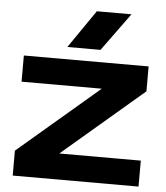

<svg xmlns="http://www.w3.org/2000/svg" viewBox="-56 -856 783 906"><g transform="rotate(5 336.0 -403.5)"><path d="M38 0V-118L456 -475L568 -445H41V-569H632V-451L214 -94L118 -123H634V0ZM366 -807H530L399 -627H242Z"/></g></svg>

Font: Unbounded Medium
Style: Regular
Weight: 500
Designer: Luke Prowse, Jean-Baptiste Morizot, Fátima Lázaro, Florian Runge
Foundry: NaN
Version: Version 1.700